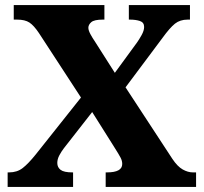

<svg xmlns="http://www.w3.org/2000/svg" viewBox="-20 -734 800 754"><path d="M10 0V-57H16Q47 -57 69 -74Q91 -91 120 -127L298 -351L133 -604Q113 -634 95.5 -645.5Q78 -657 47 -657H34V-714H390V-657H384Q350 -657 338.5 -647Q327 -637 327 -625Q327 -615 335 -600Q343 -585 354 -569L431 -448L518 -567Q526 -578 536 -596Q546 -614 546 -628Q546 -646 529.5 -651.5Q513 -657 490 -657H486V-714H726V-657H717Q687 -657 667 -641Q647 -625 618 -585L473 -391L657 -110Q677 -80 697.5 -68.5Q718 -57 737 -57H750V0H395V-57H400Q460 -57 460 -90Q460 -102 454 -114Q448 -126 427 -159L342 -294L231 -152Q221 -139 213 -124Q205 -109 205 -94Q205 -77 218 -67Q231 -57 264 -57H267V0Z"/></svg>

Font: Noto Serif ExtraBold
Style: Regular
Weight: 800
Designer: Monotype Design Team
Foundry: Monotype Imaging Inc.
Version: Version 2.014